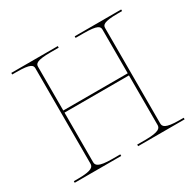

<svg xmlns="http://www.w3.org/2000/svg" viewBox="-119 -654 804 787"><g transform="rotate(-30 282.5 -260.0)"><path d="M22.5 -520V-512.5H42.5C111 -512.5 117.5 -501 117.5 -486.5V-36C117.5 -21.5 111 -7.5 42.5 -7.5H22.5V0H242.5V-7.5H205C136.5 -7.5 130 -21.5 130 -36V-270H435V-36C435 -21.5 428.5 -7.5 360 -7.5H322.5V0H542.5V-7.5H522.5C454 -7.5 447.5 -21.5 447.5 -36V-486.5C447.5 -501 454 -512.5 522.5 -512.5H542.5V-520H322.5V-512.5H360C428.5 -512.5 435 -501 435 -486.5V-280H130V-486.5C130 -501 136.5 -512.5 205 -512.5H242.5V-520Z"/></g></svg>

Font: ZnikomitSC
Style: Regular
Weight: 100
Designer: gluk
Foundry: gluk
Version: Version 0.55